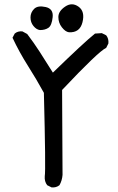

<svg xmlns="http://www.w3.org/2000/svg" viewBox="-20 -852 540 875"><path d="M215 2 195 -8Q182 -25 184 -49Q189 -76 180 -429Q146 -491 107 -552.5Q68 -614 37 -680L47 -699Q61 -711 82 -709L104 -697Q135 -656 160.5 -616.5Q186 -577 221 -521Q362 -658 413 -699L444 -701L464 -691Q476 -676 474 -654L464 -634Q429 -618 263 -442Q265 -88 265 -55Q263 -29 251 -8Q236 4 215 2ZM294 -705Q278 -707 262 -727.5Q246 -748 246 -774.5Q246 -801 277 -822Q308 -843 338 -821.5Q368 -800 356 -751Q344 -702 294 -705ZM162 -715Q146 -717 132.5 -733.5Q119 -750 119 -772.5Q119 -795 135.5 -811.5Q152 -828 188 -820Q224 -812 220 -774Q216 -736 201 -725.5Q186 -715 162 -715Z"/></svg>

Font: Kosefont JP
Style: Regular
Weight: 400
Designer: Nozomi Seto 瀬戸のぞみ
Version: Version 3.00;June 19, 2020